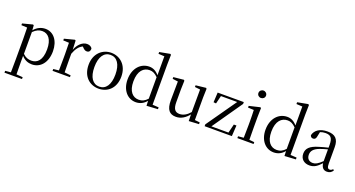

<svg xmlns="http://www.w3.org/2000/svg" viewBox="-58 -1647 5078 2749"><g transform="rotate(20 2481.0 -272.5)"><path d="M367 15C496 15 589 -92 589 -263C589 -427 502 -531 380 -531C319 -531 258 -506 208 -446L203 -520L190 -528L36 -488V-462L125 -458C127 -408 128 -355 128 -287V27L126 224L41 232V260H308V232L211 224L209 27V-58C257 -3 313 15 367 15ZM211 -420C261 -470 304 -485 348 -485C439 -485 501 -413 501 -261C501 -95 430 -33 343 -33C294 -33 254 -46 211 -88Z M762 0H944V-28L849 -38L847 -229V-322C877 -403 914 -451 967 -476L976 -467C999 -443 1016 -429 1042 -429C1077 -429 1093 -451 1094 -486C1084 -515 1052 -531 1014 -531C947 -531 880 -473 847 -382L841 -520L828 -528L674 -488V-462L762 -458C764 -408 765 -358 765 -289V-229L763 -37L679 -28V0Z M1383 15C1516 15 1633 -77 1633 -258C1633 -438 1512 -531 1383 -531C1255 -531 1134 -437 1134 -258C1134 -78 1251 15 1383 15ZM1383 -16C1284 -16 1223 -101 1223 -257C1223 -413 1284 -499 1383 -499C1482 -499 1543 -413 1543 -257C1543 -101 1482 -16 1383 -16Z M2114 10 2285 0V-28L2191 -34V-644L2194 -796L2180 -805L2021 -775V-748L2112 -743V-455C2066 -509 2016 -531 1963 -531C1833 -531 1730 -424 1730 -252C1730 -93 1822 15 1949 15C2012 15 2068 -11 2111 -65ZM2110 -97C2068 -51 2029 -33 1978 -33C1887 -33 1818 -102 1818 -254C1818 -418 1894 -485 1985 -485C2030 -485 2067 -467 2110 -424Z M2757 9 2911 0V-27L2835 -35V-380L2839 -511L2829 -523L2674 -506V-480L2755 -471L2754 -127C2708 -73 2654 -41 2597 -41C2532 -41 2497 -78 2497 -185V-380L2501 -511L2491 -523L2334 -507V-481L2417 -470L2414 -186C2413 -37 2467 15 2562 15C2641 15 2704 -28 2755 -92Z M2996 0H3411L3421 -165H3381L3348 -31H3088L3405 -488V-516H3007L2999 -366L3038 -362L3068 -485H3316L2996 -28Z M3615 -655C3646 -655 3673 -678 3673 -711C3673 -744 3646 -768 3615 -768C3583 -768 3557 -744 3557 -711C3557 -678 3583 -655 3615 -655ZM3578 0H3742V-28L3665 -36C3664 -92 3663 -175 3663 -229V-380L3666 -520L3654 -528L3489 -489V-463L3578 -459C3580 -409 3582 -356 3582 -289V-229C3582 -175 3581 -92 3579 -36L3495 -28V0Z M4216 10 4387 0V-28L4293 -34V-644L4296 -796L4282 -805L4123 -775V-748L4214 -743V-455C4168 -509 4118 -531 4065 -531C3935 -531 3832 -424 3832 -252C3832 -93 3924 15 4051 15C4114 15 4170 -11 4213 -65ZM4212 -97C4170 -51 4131 -33 4080 -33C3989 -33 3920 -102 3920 -254C3920 -418 3996 -485 4087 -485C4132 -485 4169 -467 4212 -424Z M4862 14C4901 14 4931 -2 4952 -37L4936 -52C4920 -34 4908 -28 4891 -28C4864 -28 4849 -45 4849 -108V-355C4849 -479 4793 -531 4677 -531C4564 -531 4490 -482 4470 -400C4476 -377 4491 -364 4514 -364C4539 -364 4556 -377 4562 -413L4577 -485C4604 -495 4629 -500 4655 -500C4734 -500 4769 -470 4769 -359V-318C4725 -308 4678 -295 4636 -282C4504 -244 4457 -193 4457 -115C4457 -32 4516 15 4595 15C4667 15 4712 -18 4771 -82C4779 -22 4807 14 4862 14ZM4769 -113C4706 -53 4670 -34 4630 -34C4574 -34 4537 -66 4537 -128C4537 -183 4570 -226 4654 -257C4688 -270 4728 -281 4769 -292Z"/></g></svg>

Font: Harano Aji Mincho TW
Style: Regular
Weight: 400
Foundry: Masamichi Hosoda
Version: HaranoAjiMinchoTW-Regular version 20230610;ttx 4.39.4